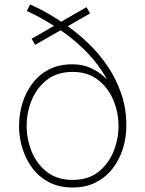

<svg xmlns="http://www.w3.org/2000/svg" viewBox="-20 -827 649 857"><path d="M304 10Q244 10 199 -13.5Q154 -37 124.5 -76.5Q95 -116 80 -165Q65 -214 65 -265Q65 -317 80 -366Q95 -415 124.5 -454.5Q154 -494 198.5 -517Q243 -540 303 -540Q346 -540 379 -526Q412 -512 436 -492Q460 -472 476 -451.5Q492 -431 499.5 -417Q507 -403 507 -403L486 -401Q468 -462 432.5 -514Q397 -566 353.5 -608Q310 -650 265.5 -681.5Q221 -713 183.5 -734.5Q146 -756 123 -767Q100 -778 100 -778L114 -807Q114 -807 137.5 -796.5Q161 -786 199 -764Q237 -742 283 -709.5Q329 -677 375 -633Q421 -589 459 -533.5Q497 -478 520.5 -411Q544 -344 544 -265Q544 -214 529 -165Q514 -116 484 -76.5Q454 -37 409 -13.5Q364 10 304 10ZM304 -24Q374 -24 419 -59.5Q464 -95 486.5 -150.5Q509 -206 509 -265Q509 -325 486 -380Q463 -435 417.5 -470.5Q372 -506 304 -506Q235 -506 189.5 -470.5Q144 -435 121.5 -380Q99 -325 99 -265Q99 -206 121.5 -150.5Q144 -95 189.5 -59.5Q235 -24 304 -24ZM382 -767 137 -627 121 -654 366 -795Z"/></svg>

Font: Be Vietnam Pro Variable Thin
Style: Regular
Weight: 100
Designer: Lam Bao, Tony Le, Vietanh Nguyen
Foundry: Yellow Type Foundry
Version: Version 1.002